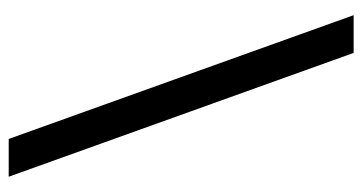

<svg xmlns="http://www.w3.org/2000/svg" viewBox="-211 -561 812 430"><g transform="rotate(-90 195.0 -346.0)"><path d="M291.5 40 14.2 -732.5H98.8L376 40Z"/></g></svg>

Font: Marine Company Thin
Style: Regular
Weight: 100
Designer: Rodrigo Fuenzalida
Foundry: fragTYPE
Version: Version 1.000